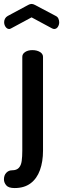

<svg xmlns="http://www.w3.org/2000/svg" viewBox="-58 -728 320 973"><path d="M16 225Q-15 225 -26.5 211Q-38 197 -38 181Q-38 160 -26 147.5Q-14 135 3 135Q26 135 37.5 122.5Q49 110 52 87.5Q55 65 55 36V-440Q55 -455 69.5 -464.5Q84 -474 106 -474Q129 -474 144.5 -464.5Q160 -455 160 -440V36Q160 91 144.5 134Q129 177 97 201Q65 225 16 225ZM-11 -581Q-22 -581 -29.5 -591.5Q-37 -602 -37 -616Q-37 -625 -32.5 -633.5Q-28 -642 -19 -647L85 -703Q94 -708 102 -708Q110 -708 119 -703L223 -648Q234 -643 238 -633.5Q242 -624 242 -615Q242 -602 235 -591.5Q228 -581 216 -581Q214 -581 211.5 -582Q209 -583 206 -584L102 -640L-2 -584Q-4 -583 -6.5 -582Q-9 -581 -11 -581Z"/></svg>

Font: Dosis SemiBold
Style: Regular
Weight: 600
Designer: EdgarTolentino, PabloImpallari, IginoMarini
Foundry: EdgarTolentino, PabloImpallari, IginoMarini
Version: Version 3.001; ttfautohint (v1.8.2)